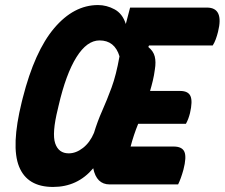

<svg xmlns="http://www.w3.org/2000/svg" viewBox="-20 -730 889 760"><path d="M368 -710Q402 -710 433.5 -693Q465 -676 478 -635L495 -700H799Q867 -700 843 -604Q839 -588 834 -574.5Q829 -561 822 -550H570L567 -544Q587 -528 592.5 -506.5Q598 -485 593 -455Q590 -432 585 -411Q580 -390 574 -370H693Q725 -370 734 -349.5Q743 -329 732 -282Q729 -270 725 -259.5Q721 -249 716 -240H527Q518 -218 510.5 -195.5Q503 -173 497 -150H667Q701 -150 710 -129Q719 -108 706 -58Q696 -22 685 0H414Q362 0 349 -64Q287 10 190 10Q88 10 55.5 -70.5Q23 -151 66 -326L70 -342Q117 -527 194.5 -618.5Q272 -710 368 -710ZM209 -299Q185 -202 198.5 -162.5Q212 -123 252 -123Q281 -123 308.5 -144.5Q336 -166 352 -204Q366 -250 384.5 -291.5Q403 -333 421.5 -383Q440 -433 453 -507Q434 -570 374 -570Q324 -570 282.5 -503.5Q241 -437 212 -312Z"/></svg>

Font: Recursive Sn Csl St XBd
Style: Italic
Weight: 800
Italic angle: -15°
Version: Version 1.079;hotconv 1.0.112;makeotfexe 2.5.65598; ttfautoh